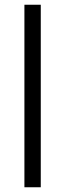

<svg xmlns="http://www.w3.org/2000/svg" viewBox="-20 -671 273 810"><path d="M83 119V-651H152V119Z"/></svg>

Font: Shafarik
Style: Regular
Weight: 400
Version: Version 1.001; ttfautohint (v1.8.4.7-5d5b)